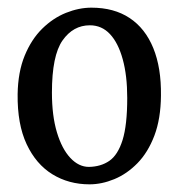

<svg xmlns="http://www.w3.org/2000/svg" viewBox="-20 -825 466 501"><path d="M213.5 -344Q159.5 -344 116.8 -370.2Q74 -396.5 49.5 -448.8Q25 -501 26 -579.5Q27 -637.5 44.5 -680Q62 -722.5 90.2 -750.2Q118.5 -778 152.2 -791.5Q186 -805 218.5 -805Q277.5 -805 318.2 -778Q359 -751 380 -699.5Q401 -648 400 -575.5Q399.5 -515 382.8 -471Q366 -427 338.5 -399Q311 -371 278.2 -357.5Q245.5 -344 213.5 -344ZM212 -389.5Q243 -390 265.2 -405.2Q287.5 -420.5 299.8 -459.5Q312 -498.5 312 -569.5Q312 -628 300.2 -670.5Q288.5 -713 267 -736Q245.5 -759 214.5 -759Q171 -759 143.2 -719.5Q115.5 -680 115.5 -583.5Q115.5 -523 128.5 -479.8Q141.5 -436.5 163.5 -413Q185.5 -389.5 212 -389.5Z"/></svg>

Font: Merriweather 24pt SemiCondensed
Style: Regular
Weight: 400
Width: 4
Designer: Eben Sorkin
Foundry: Eben Sorkin
Version: Version 2.100